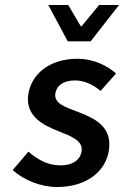

<svg xmlns="http://www.w3.org/2000/svg" viewBox="-20 -739 498 771"><path d="M31 -56C74 -17 142 12 209 12C333 12 408 -56 418 -140C429 -232 359 -264 295 -289C244 -308 197 -323 202 -362C206 -393 232 -416 281 -416C320 -416 353 -399 384 -374L446 -444C410 -475 358 -503 290 -503C180 -503 104 -442 93 -356C83 -274 151 -237 213 -213C263 -193 313 -175 308 -134C304 -100 276 -75 223 -75C173 -75 134 -96 94 -130ZM252 -573H344L458 -719H378L308 -634H304L254 -719H174Z"/></svg>

Font: Falling Sky
Style: Obl
Weight: 400
Designer: Paul D. Hunt
Foundry: Adobe Systems Incorporated
Version: Version 1.02